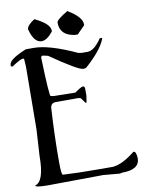

<svg xmlns="http://www.w3.org/2000/svg" viewBox="-124 -1306 1054 1404"><g transform="rotate(-10 402.5 -603.5)"><path d="M128.9 -999Q0 -946.3 0 -906.2V-895.5L11.7 -891.6Q77.1 -934.6 92.8 -934.6H104.5L108.4 -874L104.5 -409.2L92.8 -212.9Q92.8 -23.4 23.4 -5.9Q23.4 8.8 121.1 8.8L527.3 4.9L648.4 15.6L668 11.7Q796.9 11.7 796.9 -73.2Q793.9 -124 776.4 -124H773.4Q680.7 -48.8 608.4 -42H523.4Q435.5 -42 358.4 -43.9Q291 -45.9 237.3 -48.8Q225.6 -48.8 225.6 -141.6V-163.1Q225.6 -336.9 237.3 -534.2Q237.3 -581.1 278.3 -581.1H446.3L462.9 -577.1L491.2 -538.1H499L506.8 -588.9V-638.7Q506.8 -656.2 495.1 -659.2Q479.5 -659.2 430.7 -624L269.5 -627L249 -630.9Q238.3 -630.9 229.5 -917V-923.8L237.3 -931.6H246.1L281.2 -923.8Q481.4 -785.2 518.6 -785.2L539.1 -788.1Q661.1 -895.5 692.4 -977.5V-984.4H675.8Q620.1 -902.3 571.3 -902.3H527.3L502.9 -906.2Q302.7 -999 188.5 -999ZM391.6 -1150.4Q391.6 -1054.7 502 -1040H522.5L580.1 -1098.6V-1105.5Q580.1 -1160.2 476.6 -1221.7Q391.6 -1171.9 391.6 -1150.4ZM170.9 -1139.6Q197.3 -1037.1 254.9 -1037.1Q293.9 -1037.1 339.8 -1094.7V-1101.6Q339.8 -1152.3 228.5 -1205.1Q170.9 -1168 170.9 -1139.6Z"/></g></svg>

Font: Elementary Gothic 
Style: Regular
Weight: 400
Designer: Bill Roach / W.K. Roach
Version: Version 1.00 April 18, 2012, initial release